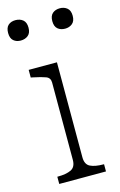

<svg xmlns="http://www.w3.org/2000/svg" viewBox="-121 -822 545 873"><g transform="rotate(-15 151.5 -385.5)"><path d="M45 -675Q25 -675 11.5 -686.5Q-2 -698 -2 -723Q-2 -748 11 -759.5Q24 -771 45 -771Q66 -771 80 -759.5Q94 -748 94 -723Q94 -698 80 -686.5Q66 -675 45 -675ZM254 -675Q233 -675 219.5 -686.5Q206 -698 206 -723Q206 -748 219.5 -759.5Q233 -771 254 -771Q274 -771 288 -759.5Q302 -748 302 -723Q302 -698 288 -686.5Q274 -675 254 -675ZM178 -537V-90Q178 -56 200.5 -45Q223 -34 262 -34H265V0H45V-34H48Q87 -34 110 -45Q133 -56 133 -90V-454Q133 -476 113.5 -483.5Q94 -491 55 -499L45 -501V-537Z"/></g></svg>

Font: Roboto Serif Thin
Style: Regular
Weight: 250
Designer: Greg Gazdowicz
Foundry: Commercial Type
Version: Version 1.004